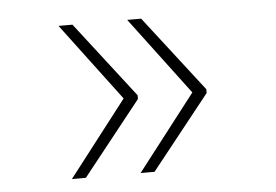

<svg xmlns="http://www.w3.org/2000/svg" viewBox="-37 -506 674 469"><g transform="rotate(-5 300.0 -271.5)"><path d="M324.2 -459 467.8 -273.4V-264.2L324.2 -83.5H290L433.1 -268.6L290 -459ZM155.8 -459 299.3 -273.4V-264.2L155.8 -83.5H121.6L264.6 -268.6L121.6 -459Z"/></g></svg>

Font: TypoPRO Roboto Mono
Style: Regular
Weight: 250
Designer: Google
Version: Version 2.000986; 2015; ttfautohint (v1.3)